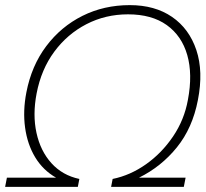

<svg xmlns="http://www.w3.org/2000/svg" viewBox="-48 -730 806 750"><path d="M-28 0 -21 -36H171Q120 -65 89.5 -115.5Q59 -166 50 -231.5Q41 -297 55 -369Q75 -473 132.5 -549.5Q190 -626 274 -668Q358 -710 459 -710Q557 -710 624 -664Q691 -618 719 -534.5Q747 -451 725 -339Q704 -230 643 -154.5Q582 -79 495 -36H677L670 0H386L392 -31Q461 -45 522.5 -88.5Q584 -132 628 -197Q672 -262 686 -340Q705 -440 683.5 -515Q662 -590 603.5 -632Q545 -674 452 -674Q364 -674 289.5 -635.5Q215 -597 164 -528Q113 -459 95 -365Q79 -282 94.5 -211Q110 -140 153 -92.5Q196 -45 262 -31L256 0Z"/></svg>

Font: REM Thin
Style: Italic
Weight: 250
Italic angle: -11°
Designer: Octavio Pardo
Foundry: Ashler Design
Version: Version 1.005;gftools[0.9.28]